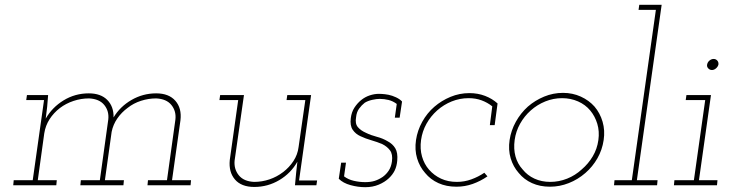

<svg xmlns="http://www.w3.org/2000/svg" viewBox="-20 -770 3035 798"><path d="M595 -21 593 0H772L774 -21H695L730 -270Q736 -320 709 -351Q682 -382 629 -382Q574 -382 526.5 -354.5Q479 -327 452 -282Q453 -327 426 -354.5Q399 -382 349 -382Q292 -382 244.5 -353Q197 -324 170 -277Q172 -291 173 -301.5Q174 -312 176 -326L180 -375H92L89 -354H163L116 -21H37L35 0H214L216 -21H137L164 -216Q169 -248 186 -274.5Q203 -301 229 -321Q254 -340 285.5 -350.5Q317 -361 350 -361Q393 -359 413.5 -333.5Q434 -308 430 -273L395 -21H316L314 0H493L495 -21H416L444 -222Q450 -252 467.5 -277.5Q485 -303 511 -322Q535 -341 566 -351Q597 -361 629 -361Q672 -359 692.5 -333.5Q713 -308 709 -273L674 -21Z M1206 0H1295L1298 -20H1223L1273 -375H1174L1171 -354H1249L1221 -159Q1217 -127 1199.5 -100.5Q1182 -74 1157 -55Q1131 -35 1100 -24.5Q1069 -14 1036 -14Q993 -16 972.5 -41.5Q952 -67 955 -102L994 -375H895L892 -354H970L935 -105Q930 -55 956.5 -24Q983 7 1037 7Q1093 7 1141 -21.5Q1189 -50 1216 -98L1211 -53Z M1388 -27Q1406 -9 1437 -0.5Q1468 8 1498 8Q1529 8 1554 -2.5Q1579 -13 1596 -29Q1612 -44 1620.5 -61.5Q1629 -79 1631 -102Q1634 -135 1623 -153.5Q1612 -172 1591 -183Q1571 -195 1546 -201.5Q1521 -208 1501 -218Q1480 -227 1467.5 -241.5Q1455 -256 1460 -283Q1462 -304 1472.5 -318.5Q1483 -333 1496 -343Q1509 -351 1527 -355Q1545 -359 1558 -359Q1577 -359 1595 -354.5Q1613 -350 1629 -338L1621 -281H1641L1651 -348Q1642 -358 1626 -365.5Q1610 -373 1595 -376Q1579 -379 1567.5 -379.5Q1556 -380 1555 -380Q1536 -380 1516.5 -373.5Q1497 -367 1481 -354Q1465 -341 1453 -322.5Q1441 -304 1438 -279Q1434 -248 1446 -230.5Q1458 -213 1478 -204Q1499 -194 1523.5 -187Q1548 -180 1569 -171Q1589 -161 1601 -145Q1613 -129 1609 -99Q1606 -77 1596 -61.5Q1586 -46 1571 -35Q1555 -24 1538 -18.5Q1521 -13 1498 -13Q1474 -13 1450.5 -18.5Q1427 -24 1410 -37L1418 -94H1398Z M2006 -37 1993 -52Q1968 -35 1939 -24.5Q1910 -14 1879 -14Q1842 -14 1813 -27.5Q1784 -41 1763 -65Q1743 -88 1734 -119.5Q1725 -151 1730 -188Q1735 -224 1752.5 -255.5Q1770 -287 1797 -311Q1824 -335 1857.5 -348.5Q1891 -362 1928 -362Q1957 -362 1981.5 -353Q2006 -344 2026 -328L2016 -250H2036L2048 -340Q2026 -360 1996 -371.5Q1966 -383 1931 -383Q1890 -383 1852.5 -367.5Q1815 -352 1785 -326Q1755 -300 1735 -264Q1715 -228 1709 -188Q1703 -147 1713.5 -112Q1724 -77 1747 -51Q1769 -24 1802 -9Q1835 6 1877 6Q1912 6 1944.5 -5.5Q1977 -17 2006 -37Z M2098 -188Q2092 -147 2102.5 -112Q2113 -77 2136 -51Q2158 -24 2191 -9Q2224 6 2266 6Q2306 6 2344 -9Q2382 -24 2413 -51Q2443 -77 2463 -112Q2483 -147 2489 -188Q2495 -228 2484.5 -264Q2474 -300 2451 -327Q2428 -353 2394 -368.5Q2360 -384 2320 -384Q2279 -384 2241.5 -368.5Q2204 -353 2174 -327Q2144 -300 2124 -264Q2104 -228 2098 -188ZM2119 -188Q2124 -224 2141.5 -255.5Q2159 -287 2186 -311Q2213 -335 2246.5 -348.5Q2280 -362 2316 -362Q2352 -362 2382.5 -348.5Q2413 -335 2433 -311Q2453 -287 2462.5 -255.5Q2472 -224 2467 -188Q2462 -151 2443.5 -120Q2425 -89 2398 -66Q2371 -41 2337 -27.5Q2303 -14 2267 -14Q2231 -14 2201.5 -27.5Q2172 -41 2152 -66Q2131 -89 2122.5 -120Q2114 -151 2119 -188Z M2534 -21 2532 0H2711L2713 -21H2627L2730 -750H2637L2634 -729H2706L2606 -21Z M2783 -21 2781 0H2960L2962 -21H2885L2935 -375H2833L2830 -354H2911L2864 -21ZM2919 -502Q2917 -493 2923.5 -486Q2930 -479 2939 -479Q2948 -479 2956 -486Q2964 -493 2966 -502Q2967 -512 2961 -518.5Q2955 -525 2946 -525Q2937 -525 2929 -518.5Q2921 -512 2919 -502Z"/></svg>

Font: Josefin Slab Thin ExtraLight
Style: Italic
Weight: 250
Italic angle: -12°
Version: Version 2.000